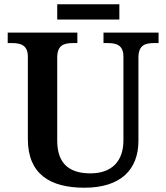

<svg xmlns="http://www.w3.org/2000/svg" viewBox="-20 -866 776 896"><path d="M247 -775H537V-846H247ZM374 10C544 10 626 -75 626 -209V-597C626 -657 659 -665 701 -665H720V-714H463V-665H481C522 -665 556 -657 556 -601V-211C556 -113 501 -57 402 -57C309 -57 247 -97 247 -210V-597C247 -657 280 -665 322 -665H341V-714H16V-665H34C75 -665 110 -657 110 -601V-217C110 -54 213 10 374 10Z"/></svg>

Font: Noto Serif Ethiopic SemiBold
Style: Regular
Weight: 600
Designer: Monotype Design Team
Foundry: Monotype Imaging Inc.
Version: Version 2.102